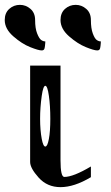

<svg xmlns="http://www.w3.org/2000/svg" viewBox="-82 -770 456 790"><path d="M125 -281.2Q125 -335 119.1 -376Q113.3 -417 104.5 -417Q95.7 -417 89.8 -376Q83 -328.1 83 -281.2Q83 -234.4 89.8 -198.2Q95.7 -167 104.5 -167Q113.3 -167 119.1 -198.2Q125 -228.5 125 -281.2ZM167 -500V-110.4Q167 -42 182.6 -42Q219.7 -42 292 -85V-41Q223.6 0 167 0Q112.3 0 77.1 -39.1Q42 -78.1 42 -103.5V-500ZM292 -687.5Q292 -653.3 299.8 -632.3Q307.6 -611.3 315.9 -605.5Q324.2 -599.6 333 -599.6Q333 -597.7 332.5 -590.8Q332 -584 331.5 -580.6Q331.1 -577.1 330.1 -572.3Q329.1 -567.4 326.2 -564.9Q323.2 -562.5 318.4 -562.5Q304.7 -562.5 271 -576.2Q237.3 -589.8 202.1 -620.6Q167 -651.4 167 -687.5Q167 -716.8 185.5 -733.4Q204.1 -750 229.5 -750Q253.9 -750 272.9 -733.4Q292 -716.8 292 -687.5ZM62.5 -687.5Q62.5 -653.3 70.8 -632.3Q79.1 -611.3 87.4 -605.5Q95.7 -599.6 104.5 -599.6Q104.5 -597.7 104 -590.8Q103.5 -584 103 -580.6Q102.5 -577.1 101.6 -572.3Q100.6 -567.4 97.7 -564.9Q94.7 -562.5 89.8 -562.5Q76.2 -562.5 42 -576.2Q7.8 -589.8 -27.3 -620.6Q-62.5 -651.4 -62.5 -687.5Q-62.5 -716.8 -43.9 -733.4Q-25.4 -750 0 -750Q24.4 -750 43.5 -733.4Q62.5 -716.8 62.5 -687.5Z"/></svg>

Font: okolaksMetalik
Style: bold
Weight: 700
Width: 7
Version: Version 0.6